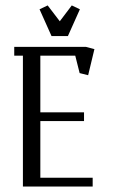

<svg xmlns="http://www.w3.org/2000/svg" viewBox="-20 -684 424 704"><path d="M32.2 -480V-512.2H294.9L326.2 -503.9L303.2 -408.2L272 -416L255.9 -480H127.9V-272H288.1V-240.2H127.9V-32.2H319.8V0H64V-480ZM125 -649.9 154.8 -664.1 199.2 -606 243.2 -664.1 272.9 -649.9 229 -551.8H168.9Z"/></svg>

Font: Gawaa
Style: Regular
Weight: 400
Designer: T. Christopher White
Version: Version 1.0